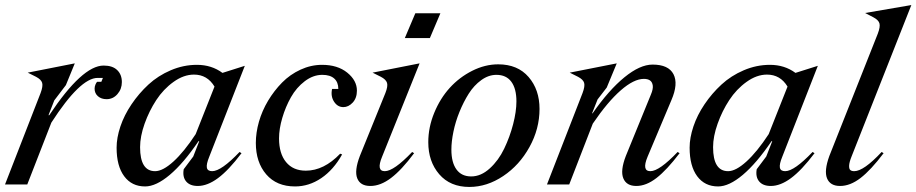

<svg xmlns="http://www.w3.org/2000/svg" viewBox="-20 -737 3661 767"><path d="M278.8 -483.9 243.2 -397 196.8 -335.9 173.8 -276.9H176.8Q308.6 -475.1 394 -475.1Q429.7 -475.1 448.2 -457Q466.8 -439 466.8 -409.2Q466.8 -381.3 449.2 -361.1Q431.6 -340.8 405.8 -340.8Q384.8 -340.8 371.3 -352.5Q357.9 -364.3 357.9 -382.8Q357.9 -391.6 361.6 -399.9Q365.2 -408.2 368.2 -410.2H384.8L391.1 -425.8H370.1Q300.3 -425.8 185.1 -247.1L88.9 0H0L142.1 -365.2Q152.3 -392.6 148.4 -406Q144.5 -419.4 124 -430.2L90.8 -446.8Z M752 -111.8 775.9 -172.9H772.9Q713.4 -85 658.4 -38.6Q603.5 7.8 559.6 7.8Q506.3 7.8 476.1 -33Q445.8 -73.7 445.8 -147Q445.8 -186.5 460.9 -231.7Q476.1 -276.9 505.4 -320.3Q534.7 -363.8 573 -399.2Q611.3 -434.6 662.1 -456.3Q712.9 -478 766.6 -478Q825.2 -478 868.7 -445.8L958 -474.1L815.9 -110.8Q803.7 -81.1 806.4 -67.1Q809.1 -53.2 827.6 -53.2Q863.8 -53.2 937 -129.9L944.8 -125Q893.1 -56.6 850.8 -25.4Q808.6 5.9 770 5.9Q738.8 5.9 723.6 -12.2Q708.5 -30.3 713.9 -61ZM539.6 -148.9Q539.6 -53.2 599.6 -53.2Q630.4 -53.2 672.9 -91.8Q715.3 -130.4 761.7 -201.2L836.9 -391.1Q808.1 -439 754.9 -439Q713.9 -439 673.3 -409.9Q632.8 -380.9 604.2 -337.2Q575.7 -293.5 557.6 -242.7Q539.6 -191.9 539.6 -148.9Z M1094.7 -184.1Q1094.7 -123.5 1122.8 -89.4Q1150.9 -55.2 1201.7 -55.2Q1273.9 -55.2 1338.9 -123L1346.7 -120.1Q1312.5 -58.6 1263.4 -25.4Q1214.4 7.8 1158.7 7.8Q1085 7.8 1043.5 -40.5Q1002 -88.9 1002 -166Q1002 -207 1014.4 -250.7Q1026.9 -294.4 1051 -334.7Q1075.2 -375 1106.9 -407.2Q1138.7 -439.5 1180.4 -458.7Q1222.2 -478 1266.6 -478Q1328.6 -478 1367.2 -446.8Q1405.8 -415.5 1405.8 -375Q1405.8 -345.2 1388.9 -327.1Q1372.1 -309.1 1351.6 -309.1Q1328.6 -309.1 1314.5 -330.8Q1300.3 -352.5 1306.6 -381.8H1331.5Q1331.5 -408.7 1315.2 -423.3Q1298.8 -438 1267.6 -438Q1231 -438 1197.5 -412.6Q1164.1 -387.2 1142.3 -348.6Q1120.6 -310.1 1107.7 -266.1Q1094.7 -222.2 1094.7 -184.1Z M1656.2 -483.9 1506.3 -110.8Q1482.4 -53.2 1517.1 -53.2Q1553.2 -53.2 1626.5 -129.9L1634.3 -125Q1584 -57.6 1542 -25.9Q1500 5.9 1459.5 5.9Q1419.4 5.9 1407.2 -24.4Q1395 -54.7 1417.5 -113.8L1519.5 -365.2Q1530.3 -392.6 1526.1 -406Q1522 -419.4 1501.5 -430.2L1468.3 -446.8ZM1597.2 -585 1639.2 -684.1H1739.3L1697.3 -585Z M1970.2 -480Q2047.9 -480 2091.6 -429.4Q2135.3 -378.9 2135.3 -301.8Q2135.3 -222.2 2095.2 -149.7Q2055.2 -77.1 1990.2 -33.7Q1925.3 9.8 1855 9.8Q1778.3 9.8 1734.6 -41Q1690.9 -91.8 1690.9 -168.9Q1690.9 -228.5 1714.6 -286.1Q1738.3 -343.8 1776.6 -386Q1814.9 -428.2 1866.2 -454.1Q1917.5 -480 1970.2 -480ZM1862.3 -32.2Q1901.4 -32.2 1936.5 -64.2Q1971.7 -96.2 1994.1 -143.1Q2016.6 -189.9 2029.8 -240.7Q2043 -291.5 2043 -332Q2043 -382.8 2022.7 -410.4Q2002.4 -438 1962.9 -438Q1931.6 -438 1902.6 -417Q1873.5 -396 1852.5 -362.8Q1831.5 -329.6 1815.4 -289.8Q1799.3 -250 1791.3 -210.7Q1783.2 -171.4 1783.2 -139.2Q1783.2 -87.9 1803.5 -60.1Q1823.7 -32.2 1862.3 -32.2Z M2566.9 -110.8Q2543 -53.2 2578.1 -53.2Q2613.8 -53.2 2687 -129.9L2694.8 -125Q2644 -58.1 2602.8 -26.1Q2561.5 5.9 2522 5.9Q2482.4 5.9 2470 -24.7Q2457.5 -55.2 2480 -113.8L2580.1 -358.9Q2589.8 -381.8 2587.6 -395.8Q2585.4 -409.7 2576.4 -415.8Q2567.4 -421.9 2552.2 -421.9Q2512.2 -421.9 2459.7 -376Q2407.2 -330.1 2348.1 -243.2L2253.9 0H2165L2307.1 -365.2Q2317.4 -392.6 2313.5 -406Q2309.6 -419.4 2289.1 -430.2L2255.9 -446.8L2443.8 -483.9L2403.8 -387.2L2367.2 -339.8L2345.2 -284.2H2347.2Q2412.1 -377.4 2474.4 -428.2Q2536.6 -479 2586.9 -479Q2650.4 -479 2670.4 -440.7Q2690.4 -402.3 2662.1 -336.9Z M3041 -111.8 3064.9 -172.9H3062Q3002.4 -85 2947.5 -38.6Q2892.6 7.8 2848.6 7.8Q2795.4 7.8 2765.1 -33Q2734.9 -73.7 2734.9 -147Q2734.9 -186.5 2750 -231.7Q2765.1 -276.9 2794.4 -320.3Q2823.7 -363.8 2862.1 -399.2Q2900.4 -434.6 2951.2 -456.3Q3002 -478 3055.7 -478Q3114.3 -478 3157.7 -445.8L3247.1 -474.1L3105 -110.8Q3092.8 -81.1 3095.5 -67.1Q3098.1 -53.2 3116.7 -53.2Q3152.8 -53.2 3226.1 -129.9L3233.9 -125Q3182.1 -56.6 3139.9 -25.4Q3097.7 5.9 3059.1 5.9Q3027.8 5.9 3012.7 -12.2Q2997.6 -30.3 3002.9 -61ZM2828.6 -148.9Q2828.6 -53.2 2888.7 -53.2Q2919.4 -53.2 2961.9 -91.8Q3004.4 -130.4 3050.8 -201.2L3126 -391.1Q3097.2 -439 3043.9 -439Q3002.9 -439 2962.4 -409.9Q2921.9 -380.9 2893.3 -337.2Q2864.7 -293.5 2846.7 -242.7Q2828.6 -191.9 2828.6 -148.9Z M3620.6 -716.8 3381.8 -111.8Q3372.6 -88.9 3372.1 -75.4Q3371.6 -62 3377 -57.6Q3382.3 -53.2 3392.6 -53.2Q3430.2 -53.2 3502 -129.9L3509.8 -125Q3459 -57.6 3417.7 -25.9Q3376.5 5.9 3335.9 5.9Q3296.4 5.9 3283.9 -24.4Q3271.5 -54.7 3293 -113.8L3486.8 -603Q3497.1 -630.4 3493.2 -643.8Q3489.3 -657.2 3468.8 -668L3436 -685.1Z"/></svg>

Font: Redaction
Style: Italic
Weight: 400
Designer: Jeremy Mickel / Forest Young
Foundry: MCKL
Version: Version 2.001;hotconv 1.0.113;makeotfexe 2.5.65598 DEVELOPME